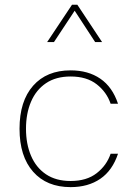

<svg xmlns="http://www.w3.org/2000/svg" viewBox="-20 -785 574 811"><path d="M278.3 -487.8Q352.5 -487.8 403.8 -452.6Q455.1 -417.5 478.5 -346.7H447.3Q430.7 -396 388.4 -429Q346.2 -461.9 278.3 -461.9Q216.3 -461.9 174.3 -433.6Q132.3 -405.3 111.1 -355.5Q89.8 -305.7 89.8 -241.2Q89.8 -176.8 111.1 -127Q132.3 -77.1 174.3 -48.8Q216.3 -20.5 278.3 -20.5Q346.2 -20.5 388.4 -53.5Q430.7 -86.4 447.3 -135.7H478.5Q455.1 -64.9 403.8 -29.8Q352.5 5.4 278.3 5.4Q177.2 5.4 119.9 -59.6Q62.5 -124.5 62.5 -241.2Q62.5 -357.9 119.9 -422.9Q177.2 -487.8 278.3 -487.8ZM411.1 -607.4H381.8L295.4 -739.7L208 -607.4H179.2L284.2 -765.1H306.6Z"/></svg>

Font: Estedad-FD Thin
Style: Regular
Weight: 100
Designer: Amin Abedi
Version: Version 7.3